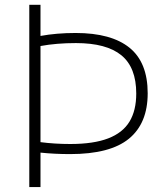

<svg xmlns="http://www.w3.org/2000/svg" viewBox="-20 -760 676 780"><path d="M99 -740.5H144.5V-614Q209.5 -626 287.5 -626Q432 -626 506 -566.2Q580 -506.5 580 -381Q580 -259 503.8 -196.5Q427.5 -134 265 -134Q202 -134 144.5 -140V0H99ZM533.5 -380Q533.5 -486 473 -535.5Q412.5 -585 288.5 -585Q209 -585 144.5 -573V-182.5Q202.5 -175 265.5 -175Q360.5 -175 419.5 -197.8Q478.5 -220.5 506 -265.8Q533.5 -311 533.5 -380Z"/></svg>

Font: Encode Sans Semi Expanded ExLight
Style: Regular
Weight: 275
Width: 6
Designer: Multiple Designers
Foundry: Impallari Type
Version: Version 2.000